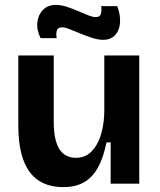

<svg xmlns="http://www.w3.org/2000/svg" viewBox="-20 -752 653 786"><path d="M239 14Q147 14 101 -48.5Q55 -111 55 -238V-525H200V-254Q200 -179 222.5 -142.5Q245 -106 291 -106Q319 -106 339.5 -119.5Q360 -133 375 -158.5Q390 -184 398 -218.5Q406 -253 407 -295V-525H550V-218V0H433V-169H416Q403 -105 380 -64.5Q357 -24 322.5 -5Q288 14 239 14ZM402 -589Q381 -589 357 -597Q333 -605 309.5 -614.5Q286 -624 266.5 -632Q247 -640 234 -640Q216 -640 212.5 -626.5Q209 -613 212 -596H146Q129 -631 133 -662Q137 -693 157 -712.5Q177 -732 209 -732Q229 -732 252.5 -724.5Q276 -717 299 -707Q322 -697 341 -689.5Q360 -682 372 -682Q390 -682 393.5 -697Q397 -712 394 -727H460Q473 -693 471.5 -661.5Q470 -630 452.5 -609.5Q435 -589 402 -589Z"/></svg>

Font: Bricolage Grotesque 24pt
Style: Bold
Weight: 700
Designer: Mathieu Triay
Foundry: Atelier Triay
Version: Version 1.001;gftools[0.9.33.dev8+g029e19f]